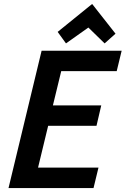

<svg xmlns="http://www.w3.org/2000/svg" viewBox="-20 -949 634 969"><path d="M23 0 190 -693H594L569 -590H289L247 -417H491L467 -314H223L172 -103H477L452 0ZM313 -730 271 -788 445 -929 563 -779 508 -730 426 -810Z"/></svg>

Font: Ubuntu Sans Mono SemiBold
Style: Italic
Weight: 600
Italic angle: -13.5°
Monospace: yes
Designer: Dalton Maag Ltd
Foundry: Dalton Maag Ltd
Version: Version 1.006